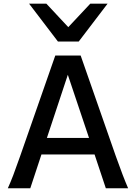

<svg xmlns="http://www.w3.org/2000/svg" viewBox="-20 -1011 741 1031"><path d="M88.4 -173.3 276.9 -712.9H413.1L601.6 -173.3Q641.1 -62 668 0H548.3L487.8 -181.6H202.6L142.6 0H22Q36.1 -31.2 50.8 -69.3Q65.4 -107.4 88.4 -173.3ZM344.2 -609.4 231.9 -270.5H458ZM229 -991.2 346.7 -865.2 464.8 -991.2H557.6L402.8 -788.1H291L136.2 -991.2Z"/></svg>

Font: Lesson One Medium
Style: Regular
Weight: 500
Designer: But Ko, Victor Gaultney, Annie Olsen, Julie Remington, Don Collingsworth, Eric Hays, Becca Hirsbrunner
Version: Version 1.100